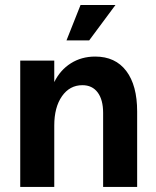

<svg xmlns="http://www.w3.org/2000/svg" viewBox="-20 -740 619 760"><path d="M388.2 -293Q388.2 -345.2 366.7 -374Q345.2 -402.8 306.2 -402.8Q255.9 -402.8 225.3 -359.1Q194.8 -315.4 194.8 -243.2V0H60.1V-500H194.8V-415Q218.3 -462.9 260.5 -489.5Q302.7 -516.1 356.9 -516.1Q436.5 -516.1 479.7 -459.2Q522.9 -402.3 522.9 -298.8V0H388.2ZM243.2 -580.1 298.8 -720.2H437L333 -580.1Z"/></svg>

Font: Uncut Sans
Style: Bold
Weight: 700
Designer: Kasper Nordkvist
Foundry: UNCUT.wtf
Version: Version 1.304;Glyphs 3.2 (3246)